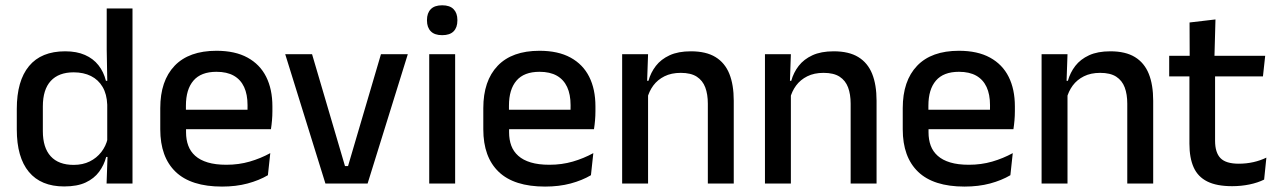

<svg xmlns="http://www.w3.org/2000/svg" viewBox="-20 -694 4830 726"><path d="M222.5 11Q135 11 89.2 -44Q43.5 -99 43.5 -204.5V-282Q43.5 -388.5 89.8 -444.2Q136 -500 226.5 -500Q270 -500 301.2 -486.2Q332.5 -472.5 352.2 -447.5Q372 -422.5 380.5 -388.5H413L385.5 -298Q384 -338 368 -365.2Q352 -392.5 324 -406.5Q296 -420.5 258.5 -420.5Q202 -420.5 172 -388Q142 -355.5 142 -291.5V-198Q142 -135.5 171.8 -103Q201.5 -70.5 258.5 -70.5Q293 -70.5 319.2 -83.5Q345.5 -96.5 363 -119Q380.5 -141.5 387 -169.5L410 -100.5H381.5Q373.5 -70 354.8 -44.5Q336 -19 304 -4Q272 11 222.5 11ZM383 0 387 -114.5 385.5 -145.5V-348.5L386 -367.5L383.5 -506V-662H481V0Z M819.5 11.5Q702.5 11.5 644.2 -44.2Q586 -100 586 -205V-285Q586 -388.5 640.2 -445.2Q694.5 -502 798.5 -502Q869 -502 916 -476.2Q963 -450.5 986.5 -403.5Q1010 -356.5 1010 -292V-273.5Q1010 -256.5 1008.5 -239Q1007 -221.5 1004.5 -205.5H914.5Q915.5 -231.5 915.8 -254.5Q916 -277.5 916 -296.5Q916 -337 903 -365Q890 -393 864 -407.8Q838 -422.5 798.5 -422.5Q740 -422.5 711.5 -389.2Q683 -356 683 -294.5V-248.5L683.5 -237V-193.5Q683.5 -166 691.8 -143.5Q700 -121 718.2 -104.8Q736.5 -88.5 765.5 -79.8Q794.5 -71 836 -71Q883 -71 924.2 -83Q965.5 -95 1002 -115L993 -31.5Q960 -12 916.2 -0.2Q872.5 11.5 819.5 11.5ZM638 -205.5V-279H984.5V-205.5Z M1296 -66 1420.5 -489H1522L1370 0H1210.5L1058.5 -489H1160L1284.5 -66Z M1603 0V-489H1701V0ZM1652 -561Q1623 -561 1608.8 -575.8Q1594.5 -590.5 1594.5 -616.5V-618.5Q1594.5 -644.5 1608.8 -659.2Q1623 -674 1652 -674Q1681 -674 1695.2 -659.2Q1709.5 -644.5 1709.5 -618.5V-616.5Q1709.5 -590 1695.2 -575.5Q1681 -561 1652 -561Z M2041 11.5Q1924 11.5 1865.8 -44.2Q1807.5 -100 1807.5 -205V-285Q1807.5 -388.5 1861.8 -445.2Q1916 -502 2020 -502Q2090.5 -502 2137.5 -476.2Q2184.5 -450.5 2208 -403.5Q2231.5 -356.5 2231.5 -292V-273.5Q2231.5 -256.5 2230 -239Q2228.5 -221.5 2226 -205.5H2136Q2137 -231.5 2137.2 -254.5Q2137.5 -277.5 2137.5 -296.5Q2137.5 -337 2124.5 -365Q2111.5 -393 2085.5 -407.8Q2059.5 -422.5 2020 -422.5Q1961.5 -422.5 1933 -389.2Q1904.5 -356 1904.5 -294.5V-248.5L1905 -237V-193.5Q1905 -166 1913.2 -143.5Q1921.5 -121 1939.8 -104.8Q1958 -88.5 1987 -79.8Q2016 -71 2057.5 -71Q2104.5 -71 2145.8 -83Q2187 -95 2223.5 -115L2214.5 -31.5Q2181.5 -12 2137.8 -0.2Q2094 11.5 2041 11.5ZM1859.5 -205.5V-279H2206V-205.5Z M2656.5 0V-302Q2656.5 -337.5 2646.8 -363.5Q2637 -389.5 2614.8 -404Q2592.5 -418.5 2554 -418.5Q2518.5 -418.5 2492.5 -405.5Q2466.5 -392.5 2450.2 -370.5Q2434 -348.5 2427 -320.5L2411 -388.5H2432Q2440.5 -419.5 2460 -444.8Q2479.5 -470 2512 -485Q2544.5 -500 2592.5 -500Q2650 -500 2685.5 -478.2Q2721 -456.5 2737.8 -415Q2754.5 -373.5 2754.5 -313V0ZM2332.5 0V-489H2430.5L2426.5 -374.5L2430.5 -368.5V0Z M3196.5 0V-302Q3196.5 -337.5 3186.8 -363.5Q3177 -389.5 3154.8 -404Q3132.5 -418.5 3094 -418.5Q3058.5 -418.5 3032.5 -405.5Q3006.5 -392.5 2990.2 -370.5Q2974 -348.5 2967 -320.5L2951 -388.5H2972Q2980.5 -419.5 3000 -444.8Q3019.5 -470 3052 -485Q3084.5 -500 3132.5 -500Q3190 -500 3225.5 -478.2Q3261 -456.5 3277.8 -415Q3294.5 -373.5 3294.5 -313V0ZM2872.5 0V-489H2970.5L2966.5 -374.5L2970.5 -368.5V0Z M3627 11.5Q3510 11.5 3451.8 -44.2Q3393.5 -100 3393.5 -205V-285Q3393.5 -388.5 3447.8 -445.2Q3502 -502 3606 -502Q3676.5 -502 3723.5 -476.2Q3770.5 -450.5 3794 -403.5Q3817.5 -356.5 3817.5 -292V-273.5Q3817.5 -256.5 3816 -239Q3814.5 -221.5 3812 -205.5H3722Q3723 -231.5 3723.2 -254.5Q3723.5 -277.5 3723.5 -296.5Q3723.5 -337 3710.5 -365Q3697.5 -393 3671.5 -407.8Q3645.5 -422.5 3606 -422.5Q3547.5 -422.5 3519 -389.2Q3490.5 -356 3490.5 -294.5V-248.5L3491 -237V-193.5Q3491 -166 3499.2 -143.5Q3507.5 -121 3525.8 -104.8Q3544 -88.5 3573 -79.8Q3602 -71 3643.5 -71Q3690.5 -71 3731.8 -83Q3773 -95 3809.5 -115L3800.5 -31.5Q3767.5 -12 3723.8 -0.2Q3680 11.5 3627 11.5ZM3445.5 -205.5V-279H3792V-205.5Z M4242.5 0V-302Q4242.5 -337.5 4232.8 -363.5Q4223 -389.5 4200.8 -404Q4178.5 -418.5 4140 -418.5Q4104.5 -418.5 4078.5 -405.5Q4052.5 -392.5 4036.2 -370.5Q4020 -348.5 4013 -320.5L3997 -388.5H4018Q4026.5 -419.5 4046 -444.8Q4065.5 -470 4098 -485Q4130.5 -500 4178.5 -500Q4236 -500 4271.5 -478.2Q4307 -456.5 4323.8 -415Q4340.5 -373.5 4340.5 -313V0ZM3918.5 0V-489H4016.5L4012.5 -374.5L4016.5 -368.5V0Z M4639 10Q4580.5 10 4545 -7.8Q4509.5 -25.5 4493.5 -61.2Q4477.5 -97 4477.5 -150.5V-449.5H4574.5V-162Q4574.5 -117 4595 -96Q4615.5 -75 4664 -75Q4693 -75 4719.5 -81Q4746 -87 4768.5 -98L4760 -15Q4736 -3 4704.5 3.5Q4673 10 4639 10ZM4401 -405V-483H4764L4755.5 -405ZM4478.5 -474.5 4478 -609 4576 -620.5 4572 -474.5Z"/></svg>

Font: Anek Gujarati Medium
Style: Regular
Weight: 500
Designer: Mrunmayee Ghaisas (Gujarati), Yesha Goshar (Latin)
Foundry: Ek Type
Version: Version 1.003